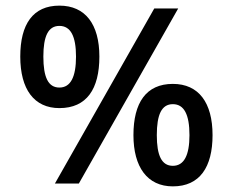

<svg xmlns="http://www.w3.org/2000/svg" viewBox="-20 -652 827 682"><path d="M191 -268C288 -268 333 -336 333 -451C333 -566 283 -632 191 -632C97 -632 52 -566 52 -451C52 -335 101 -268 191 -268ZM528 -622 175 0H260L613 -622ZM191 -341C151 -341 134 -378 134 -451C134 -523 151 -560 191 -560C231 -560 250 -523 250 -451C250 -379 231 -341 191 -341ZM594 10C690 10 735 -59 735 -172C735 -287 686 -354 594 -354C499 -354 454 -287 454 -172C454 -59 503 10 594 10ZM594 -63C554 -63 537 -100 537 -172C537 -245 554 -282 594 -282C634 -282 653 -245 653 -172C653 -101 634 -63 594 -63Z"/></svg>

Font: Noto Sans Devanagari SemiCondensed Medium
Style: Regular
Weight: 500
Width: 4
Designer: Jelle Bosma - Monotype Design Team
Foundry: Monotype Imaging Inc.
Version: Version 2.004